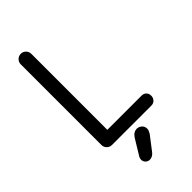

<svg xmlns="http://www.w3.org/2000/svg" viewBox="-279 -781 1057 1057"><g transform="rotate(-45 250.0 -252.5)"><path d="M121 0Q104 0 92 -12Q80 -24 80 -41V-669Q80 -686 92 -698Q104 -710 121 -710Q138 -710 150 -698Q162 -686 162 -669V-77H428Q445 -77 455.5 -66.5Q466 -56 466 -39Q466 -23 455.5 -11.5Q445 0 428 0ZM211 205Q197 205 187 195Q177 185 177 171Q177 165 179 159Q181 153 185 147L238 60Q247 46 258 39.5Q269 33 280 33Q296 33 309 44Q322 55 322 74Q322 81 319 88.5Q316 96 311 104L248 186Q232 205 211 205Z"/></g></svg>

Font: National Park
Style: Regular
Weight: 400
Designer: Andrea Herstowski, Ben Hoepner
Version: Version 1.009